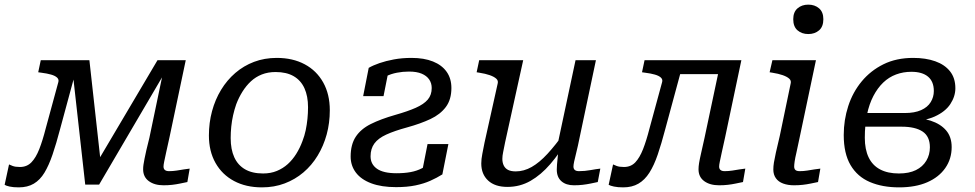

<svg xmlns="http://www.w3.org/2000/svg" viewBox="-30 -797 4208 829"><path d="M356 -537H278L338 0H398L713 -537H650L372 -67L409 -59ZM167 -241Q154 -190 139.5 -153Q125 -116 105.5 -96Q86 -76 56 -76Q36 -76 24.5 -80.5Q13 -85 9 -87L-10 1Q-4 5 11.5 8.5Q27 12 51 12Q89 12 116 -4Q143 -20 162 -51.5Q181 -83 197 -130Q213 -177 229 -238L310 -537H146L135 -485L149 -483Q173 -480 190.5 -475Q208 -470 216.5 -462Q225 -454 222 -443ZM676 -78Q676 -85 679 -99.5Q682 -114 687.5 -139.5Q693 -165 702 -205L772 -537H685L615 -202Q607 -171 602 -149Q597 -127 594 -111.5Q591 -96 589.5 -86Q588 -76 588 -66Q588 -33 612.5 -15Q637 3 676 3Q696 3 713.5 1Q731 -1 747.5 -4.5Q764 -8 779 -11L789 -69Q778 -68 763.5 -65.5Q749 -63 732.5 -60.5Q716 -58 700 -58Q688 -58 682 -63Q676 -68 676 -78Z M1276 -188Q1285 -211 1290 -235Q1295 -259 1297.5 -284Q1300 -309 1300 -334Q1300 -382 1284.5 -416Q1269 -450 1238 -468Q1207 -486 1160 -486Q1127 -486 1100.5 -475.5Q1074 -465 1053.5 -446Q1033 -427 1017 -401.5Q1001 -376 990 -347Q982 -324 976.5 -299.5Q971 -275 968.5 -250Q966 -225 966 -201Q966 -152 981.5 -118Q997 -84 1028 -66Q1059 -48 1106 -48Q1139 -48 1165.5 -59Q1192 -70 1212.5 -88.5Q1233 -107 1249 -132.5Q1265 -158 1276 -188ZM872 -212Q872 -267 885.5 -317Q899 -367 924.5 -409Q950 -451 986 -482Q1022 -513 1067 -530Q1112 -547 1165 -547Q1234 -547 1285.5 -519.5Q1337 -492 1365.5 -441Q1394 -390 1394 -321Q1394 -266 1380.5 -216.5Q1367 -167 1341.5 -125Q1316 -83 1280 -52.5Q1244 -22 1199 -5Q1154 12 1101 12Q1032 12 980.5 -15.5Q929 -43 900.5 -93.5Q872 -144 872 -212Z M1570 -122Q1570 -155 1586.5 -177.5Q1603 -200 1638 -216Q1673 -232 1728 -247Q1786 -263 1828.5 -283Q1871 -303 1895 -335Q1919 -367 1919 -417Q1919 -458 1898.5 -487Q1878 -516 1839.5 -531.5Q1801 -547 1747 -547Q1706 -547 1671 -540.5Q1636 -534 1608.5 -524.5Q1581 -515 1562 -504L1538 -382H1626L1647 -488Q1632 -489 1622 -482.5Q1612 -476 1607.5 -465.5Q1603 -455 1604 -441Q1618 -458 1638 -468Q1658 -478 1683.5 -483Q1709 -488 1736 -488Q1769 -488 1790.5 -479Q1812 -470 1823 -454Q1834 -438 1834 -417Q1834 -387 1817 -367Q1800 -347 1765 -331.5Q1730 -316 1677 -301Q1614 -283 1571 -261.5Q1528 -240 1506 -206.5Q1484 -173 1484 -121Q1484 -82 1506.5 -52Q1529 -22 1573 -5.5Q1617 11 1680 11Q1728 11 1764 3.5Q1800 -4 1828 -16.5Q1856 -29 1880 -44L1906 -175H1816L1788 -33Q1810 -46 1820.5 -57Q1831 -68 1834 -79Q1837 -90 1835 -102Q1816 -83 1793 -71Q1770 -59 1743 -54Q1716 -49 1682 -49Q1625 -49 1597.5 -68.5Q1570 -88 1570 -122Z M2151 -183Q2146 -157 2142.5 -140.5Q2139 -124 2139 -111Q2139 -95 2145 -82.5Q2151 -70 2163.5 -63.5Q2176 -57 2197 -57Q2232 -57 2265.5 -76Q2299 -95 2334 -133Q2369 -171 2408 -226L2422 -196Q2386 -135 2346 -88.5Q2306 -42 2260.5 -16Q2215 10 2161 10Q2107 10 2077.5 -17.5Q2048 -45 2048 -91Q2048 -110 2052.5 -132.5Q2057 -155 2062 -181L2119 -437Q2122 -449 2112.5 -457.5Q2103 -466 2084.5 -472.5Q2066 -479 2040 -483L2028 -485L2039 -537H2229ZM2473 -205Q2465 -165 2458.5 -139.5Q2452 -114 2449 -99.5Q2446 -85 2446 -78Q2446 -68 2452 -63Q2458 -58 2470 -58Q2495 -58 2519.5 -62.5Q2544 -67 2562 -69L2551 -11Q2537 -8 2520 -4.5Q2503 -1 2485.5 1Q2468 3 2448 3Q2414 3 2394 -14.5Q2374 -32 2374 -65Q2374 -73 2375 -86.5Q2376 -100 2378 -118Q2380 -136 2382 -157L2373 -152L2455 -537H2543Z M2774 -241Q2761 -190 2746.5 -153Q2732 -116 2713 -96Q2694 -76 2664 -76Q2644 -76 2632.5 -80.5Q2621 -85 2617 -87L2598 1Q2605 5 2621 8.5Q2637 12 2661 12Q2699 12 2726.5 -4Q2754 -20 2774 -51.5Q2794 -83 2810 -130Q2826 -177 2842 -238L2923 -537H2753L2742 -485L2756 -483Q2780 -480 2797.5 -475Q2815 -470 2823.5 -462Q2832 -454 2829 -443ZM2876 -477H3088L3102 -537H2888ZM3075 -78Q3075 -85 3078 -99.5Q3081 -114 3086.5 -139.5Q3092 -165 3101 -205L3171 -537H3083L3012 -202Q3003 -161 2997 -135Q2991 -109 2988.5 -93.5Q2986 -78 2986 -66Q2986 -33 3010.5 -15Q3035 3 3075 3Q3095 3 3112.5 1Q3130 -1 3146.5 -4.5Q3163 -8 3178 -11L3188 -69Q3177 -68 3162.5 -65.5Q3148 -63 3131.5 -60.5Q3115 -58 3099 -58Q3087 -58 3081 -63Q3075 -68 3075 -78Z M3309 -65Q3309 -79 3311.5 -95Q3314 -111 3320 -138Q3326 -165 3337 -211L3384 -437Q3387 -449 3377.5 -457.5Q3368 -466 3349.5 -472.5Q3331 -479 3305 -483L3293 -485L3305 -537H3493L3423 -205Q3415 -165 3409 -139.5Q3403 -114 3401 -99.5Q3399 -85 3399 -78Q3399 -68 3404.5 -63Q3410 -58 3423 -58Q3439 -58 3455 -60.5Q3471 -63 3486 -65.5Q3501 -68 3512 -69L3502 -11Q3487 -8 3470.5 -4.5Q3454 -1 3436 1Q3418 3 3398 3Q3372 3 3351.5 -4.5Q3331 -12 3320 -27.5Q3309 -43 3309 -65ZM3395 -714Q3395 -745 3413.5 -761Q3432 -777 3460 -777Q3488 -777 3506.5 -761Q3525 -745 3525 -714Q3525 -682 3506.5 -666Q3488 -650 3460 -650Q3432 -650 3413.5 -666Q3395 -682 3395 -714Z M3851 -48Q3895 -48 3924.5 -62.5Q3954 -77 3969.5 -103Q3985 -129 3985 -161Q3985 -208 3953.5 -229Q3922 -250 3863 -250H3681L3692 -309H3877Q3919 -309 3947 -321.5Q3975 -334 3988.5 -356Q4002 -378 4002 -404Q4002 -445 3977 -466Q3952 -487 3905 -487Q3870 -487 3839 -475.5Q3808 -464 3783.5 -440.5Q3759 -417 3741 -382.5Q3723 -348 3713.5 -303Q3704 -258 3704 -202Q3704 -152 3720.5 -117.5Q3737 -83 3770 -65.5Q3803 -48 3851 -48ZM3913 -547Q3967 -547 4008 -532.5Q4049 -518 4072 -489Q4095 -460 4095 -416Q4095 -381 4073.5 -348Q4052 -315 4006 -294Q3960 -273 3885 -273L3918 -299L3913 -265L3886 -290Q3945 -290 3988 -276Q4031 -262 4055 -234Q4079 -206 4079 -162Q4079 -111 4051.5 -71.5Q4024 -32 3973.5 -10Q3923 12 3852 12Q3780 12 3726 -11Q3672 -34 3642.5 -84Q3613 -134 3613 -214Q3613 -279 3632.5 -339Q3652 -399 3690.5 -445.5Q3729 -492 3784.5 -519.5Q3840 -547 3913 -547Z"/></svg>

Font: Roboto Serif
Style: Italic
Weight: 400
Italic angle: -10°
Designer: Greg Gazdowicz
Foundry: Commercial Type
Version: Version 1.008